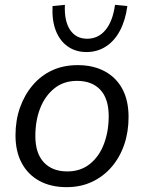

<svg xmlns="http://www.w3.org/2000/svg" viewBox="-20 -764 596 793"><path d="M255 9Q190 9 142.5 -17Q95 -43 69.5 -91Q44 -139 44 -205Q44 -267 62.5 -319.5Q81 -372 115 -412Q149 -452 195.5 -473.5Q242 -495 301 -495Q366 -495 413.5 -469Q461 -443 486 -395.5Q511 -348 511 -281Q511 -219 493 -166.5Q475 -114 441 -74.5Q407 -35 360 -13Q313 9 255 9ZM258 -56Q313 -56 351.5 -87Q390 -118 409.5 -170Q429 -222 429 -284Q429 -356 394.5 -393Q360 -430 298 -430Q243 -430 204.5 -399Q166 -368 146 -317Q126 -266 126 -202Q126 -131 161 -93.5Q196 -56 258 -56ZM337 -549Q293 -549 260 -572Q227 -595 210.5 -637.5Q194 -680 197 -739L248 -744Q245 -677 269.5 -640.5Q294 -604 340 -604Q386 -604 416 -640.5Q446 -677 455 -744L506 -739Q498 -680 475.5 -637.5Q453 -595 417.5 -572Q382 -549 337 -549Z"/></svg>

Font: Nunito Sans 12pt ExtraLight 12pt
Style: Italic
Weight: 400
Italic angle: -9°
Version: Version 3.101;gftools[0.9.27]